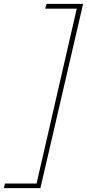

<svg xmlns="http://www.w3.org/2000/svg" viewBox="-105 -810 452 998"><path d="M-79 144H85L294 -765H130L137 -790H327L105 168H-85Z"/></svg>

Font: Prodigy Sans ExtraLight
Style: Italic
Weight: 200
Italic angle: -13°
Designer: Wei Huang
Foundry: Wei Huang
Version: Version 1.003; ttfautohint (v1.8.3)